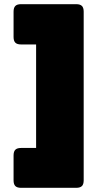

<svg xmlns="http://www.w3.org/2000/svg" viewBox="-20 -820 469 920"><path d="M153 -111V-607H81Q62 -607 53.5 -615.5Q45 -624 45 -643V-764Q45 -783 53.5 -791.5Q62 -800 81 -800H345Q364 -800 372.5 -791.5Q381 -783 381 -764V44Q381 63 372.5 71.5Q364 80 345 80H81Q62 80 53.5 71.5Q45 63 45 44V-75Q45 -94 53.5 -102.5Q62 -111 81 -111Z"/></svg>

Font: Bungee
Style: Regular
Weight: 400
Designer: David Jonathan Ross
Foundry: David Jonathan Ross
Version: Version 1.000;PS 1.0;hotconv 1.0.72;makeotf.lib2.5.5900